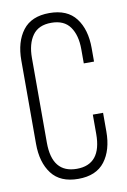

<svg xmlns="http://www.w3.org/2000/svg" viewBox="-82 -756 538 812"><g transform="rotate(-10 187.0 -350.0)"><path d="M339 -529V-471H295V-532Q295 -592 269.5 -628Q244 -664 189 -664Q134 -664 108.5 -628Q83 -592 83 -532V-168Q83 -37 189 -37Q295 -37 295 -168V-251H339V-171Q339 -91 302 -42.5Q265 6 188 6Q111 6 74 -42.5Q37 -91 37 -171V-529Q37 -609 74 -657.5Q111 -706 188 -706Q265 -706 302 -657.5Q339 -609 339 -529Z"/></g></svg>

Font: Bebas Neue Book
Style: Regular
Weight: 300
Designer: Ryoichi Tsunekawa
Foundry: Ryoichi Tsunekawa
Version: Version 1.003;PS 001.003;hotconv 1.0.88;makeotf.lib2.5.64775